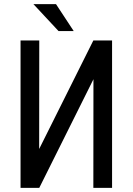

<svg xmlns="http://www.w3.org/2000/svg" viewBox="-20 -906 640 926"><path d="M430.2 -710.9H520.5V0H430.2L430.7 -523.9L169.4 0H79.1V-710.9H169.4L168.9 -187.5ZM335.4 -756.3H262.2L141.1 -886.2H250Z"/></svg>

Font: Roboto Mono
Style: Regular
Weight: 400
Designer: Google
Version: Version 2.000985; 2015; ttfautohint (v1.3)